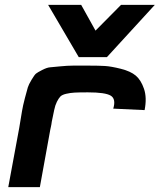

<svg xmlns="http://www.w3.org/2000/svg" viewBox="-20 -770 658 790"><path d="M304 -535 178 -750H314L373 -644L478 -750H617L420 -535ZM14 0 59 -243Q67 -291 70.5 -312.5Q74 -334 82.5 -366.5Q91 -399 94.5 -410.5Q98 -422 110 -442Q122 -462 128 -467Q134 -472 153.5 -482Q173 -492 185.5 -493Q198 -494 228 -497Q258 -500 280.5 -500Q303 -500 347 -500Q386 -500 411.5 -498.5Q437 -497 477 -487Q517 -477 538.5 -459Q560 -441 572.5 -404.5Q585 -368 575 -317L446 -323Q458 -363 435.5 -376.5Q413 -390 342 -390H340Q305 -390 287 -389Q269 -388 252 -384Q235 -380 228 -372.5Q221 -365 214 -351Q207 -337 203 -317.5Q199 -298 193 -269Q192 -262 191.5 -258.5Q191 -255 189.5 -248.5Q188 -242 187 -237L144 0Z"/></svg>

Font: Hermit
Style: Bold Italic
Weight: 700
Italic angle: -10°
Designer: Pablo Caro
Version: Version 2.000;PS 002.000;hotconv 1.0.88;makeotf.lib2.5.64775